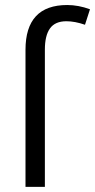

<svg xmlns="http://www.w3.org/2000/svg" viewBox="-20 -730 372 750"><path d="M155.3 0H79.6V-535.2Q79.6 -710.4 242.7 -710.4Q286.1 -710.4 331.5 -693.8L312 -633.3Q272.5 -647 239.3 -647Q195.3 -647 175.3 -619.1Q155.3 -591.3 155.3 -536.1Z"/></svg>

Font: Bpm'online Open Sans
Style: Regular
Weight: 400
Foundry: Ascender Corporation
Version: Version 1.10